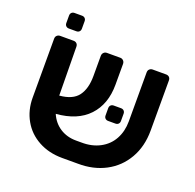

<svg xmlns="http://www.w3.org/2000/svg" viewBox="-125 -836 989 973"><g transform="rotate(20 369.5 -349.0)"><path d="M675.5 -564.5C671.2 -568.8 665.3 -571 658 -571H586C579.3 -571 573.7 -568.8 569 -564.5C564.3 -560.2 562 -554.3 562 -547V-283C562 -247 554.3 -215 539 -187C523.7 -159 501.5 -137.3 472.5 -122C443.5 -106.7 410 -99.3 372 -100H344C311.3 -100 282.5 -108 257.5 -124C232.5 -140 213.7 -162.7 201 -192C277 -198 335 -222.3 375 -265C415 -307.7 435 -364 435 -434V-546C435 -553.3 432.7 -559.3 428 -564C423.3 -568.7 417.7 -571 411 -571H339C332.3 -571 326.7 -568.7 322 -564C317.3 -559.3 315 -553.3 315 -546V-437C315 -391.7 305.3 -356 286 -330C266.7 -304 233.3 -289 186 -285L183 -547C183 -554.3 180.8 -560.2 176.5 -564.5C172.2 -568.8 166.3 -571 159 -571H87C80.3 -571 74.7 -568.8 70 -564.5C65.3 -560.2 63 -554.3 63 -547V-229C63 -184.3 73.2 -144 93.5 -108C113.8 -72 142.7 -43.8 180 -23.5C217.3 -3.2 260 7 308 7H393C448.3 7.7 497.8 -3.5 541.5 -26.5C585.2 -49.5 619.5 -82.7 644.5 -126C669.5 -169.3 682 -219.7 682 -277V-547C682 -554.3 679.8 -560.2 675.5 -564.5ZM447 -255C451 -251 456.3 -249 463 -249H502C508.7 -249 514 -251 518 -255C522 -259 524 -264.3 524 -271V-310C524 -316.7 522 -322 518 -326C514 -330 508.7 -332 502 -332H463C456.3 -332 451 -330 447 -326C443 -322 441 -316.7 441 -310V-271C441 -264.3 443 -259 447 -255ZM100 -627C104 -623 109.3 -621 116 -621H156C162.7 -621 168 -623 172 -627C176 -631 178 -636.3 178 -643V-683C178 -689.7 176 -695 172 -699C168 -703 162.7 -705 156 -705H116C109.3 -705 104 -703 100 -699C96 -695 94 -689.7 94 -683V-643C94 -636.3 96 -631 100 -627Z"/></g></svg>

Font: Rubik
Style: Regular
Weight: 500
Designer: Hubert & Fischer
Foundry: Hubert & Fischer
Version: Version 1.100